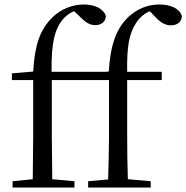

<svg xmlns="http://www.w3.org/2000/svg" viewBox="-20 -836 831 856"><path d="M461 0H652V-28L550 -37C548 -101 547 -165 547 -229V-479H701V-516H547C545 -630 556 -687 587 -734C602 -757 623 -776 648 -786L667 -766C694 -736 716 -723 742 -723C772 -723 790 -740 791 -764C782 -798 739 -816 691 -816C642 -816 594 -799 552 -760C501 -711 472 -640 465 -517L450 -516H210C208 -648 225 -712 266 -756C280 -770 294 -780 310 -786L329 -769C359 -737 379 -724 405 -724C434 -724 451 -741 452 -764C442 -798 401 -816 354 -816C305 -816 253 -797 213 -758C158 -703 135 -636 128 -517L33 -509V-479H128V-229L126 -37L36 -28V0H312V-28L213 -37L211 -229V-479H466V-229C466 -165 464 -101 462 -36L373 -28V0Z"/></svg>

Font: Source Han Serif KR
Style: Regular
Weight: 400
Designer: Ryoko NISHIZUKA 西塚涼子 (kana & ideographs); Frank Grießhammer (Latin, Greek & Cyrillic); Wenlong ZHANG 张文龙 (bopomofo); San
Foundry: Adobe
Version: Version 2.001;hotconv 1.1.0;makeotfexe 2.6.0